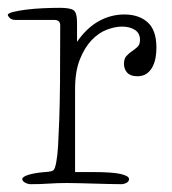

<svg xmlns="http://www.w3.org/2000/svg" viewBox="-26 -471 441 491"><path d="M374 -349Q374 -337 372 -324.5Q370 -312 364.5 -301Q359 -290 349.5 -283Q340 -276 325 -276Q308 -276 299.5 -285Q291 -294 291 -308Q291 -321 297.5 -328Q304 -335 311.5 -340Q319 -345 325.5 -351Q332 -357 332 -369Q332 -386 319 -394.5Q306 -403 286 -403Q268 -403 247 -395Q226 -387 208 -368Q190 -349 178 -318.5Q166 -288 166 -243V-31H210Q262 -31 283 -26Q304 -21 304 -13Q304 -7 297.5 -3.5Q291 0 284 0Q270 0 251.5 -0.5Q233 -1 214 -1.5Q195 -2 177 -2.5Q159 -3 146 -3Q120 -3 99 -1.5Q78 0 53 0Q45 0 38 -4Q31 -8 31 -13Q31 -19 47 -24Q63 -29 89 -31Q107 -32 111 -36Q115 -40 118 -57Q121 -73 122.5 -98Q124 -123 125.5 -163.5Q127 -204 127.5 -263Q128 -322 128 -406Q128 -420 113 -420H14Q4 -420 -1 -425Q-6 -430 -6 -433Q-6 -437 8 -440.5Q22 -444 42 -446.5Q62 -449 85.5 -450Q109 -451 127 -451Q153 -451 162 -445Q171 -439 171 -413V-364Q195 -399 226 -416.5Q257 -434 292 -434Q329 -434 351.5 -414Q374 -394 374 -349Z"/></svg>

Font: Life Savers
Style: Regular
Weight: 400
Designer: Pablo Impallari, Rodrigo Fuenzalida, Brenda Gallo
Foundry: Pablo Impallari, Rodrigo Fuenzalida, Brenda Gallo
Version: Version 3.001; ttfautohint (v0.95) -l 8 -r 50 -G 200 -x 14 -